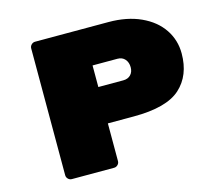

<svg xmlns="http://www.w3.org/2000/svg" viewBox="-101 -823 1051 945"><g transform="rotate(-15 425.0 -350.0)"><path d="M835 -458Q835 -346 765 -282.5Q695 -219 527 -219H395V-27Q395 -16 387 -8Q379 0 368 0H153Q142 0 134 -8Q126 -16 126 -27V-673Q126 -684 134 -692Q142 -700 153 -700H527Q621 -700 691 -668Q761 -636 798 -581Q835 -526 835 -458ZM523 -404Q547 -404 561 -418.5Q575 -433 575 -457Q575 -482 561 -498Q547 -514 523 -514H396V-404Z"/></g></svg>

Font: Rubik Mono One
Style: Regular
Weight: 400
Designer: Hubert and Fischer with Elvire Volk Leonovitch (Cyrillic Expansion: Cyreal)
Foundry: Hubert and Fischer with Elvire Volk Leonovitch
Version: Version 2.000